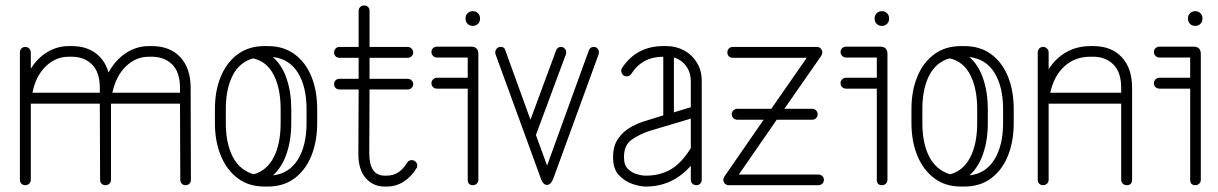

<svg xmlns="http://www.w3.org/2000/svg" viewBox="-20 -679 4467 704"><path d="M93 -20Q93 -11 87 -5.5Q81 0 73 0Q64 0 58.5 -5.5Q53 -11 53 -20V-487Q53 -495 58.5 -501Q64 -507 73 -507Q81 -507 87 -501Q93 -495 93 -487V-427Q117 -466 153.5 -488Q190 -510 232 -510H244Q295 -510 330 -484.5Q365 -459 378 -413Q402 -458 441 -484Q480 -510 526 -510H537Q603 -510 641 -469.5Q679 -429 679 -357L680 -20Q680 -11 674.5 -5.5Q669 0 660 0Q652 0 646.5 -5.5Q641 -11 641 -20L640 -299H387Q387 -290 387 -279V-20Q387 -11 381 -5.5Q375 0 367 0Q358 0 352.5 -5.5Q347 -11 347 -20L346 -299H93Q93 -290 93 -279ZM526 -471Q478 -471 441.5 -435.5Q405 -400 392 -339H640V-357Q640 -414 611.5 -442.5Q583 -471 536 -471ZM232 -471Q184 -471 147.5 -435.5Q111 -400 99 -339H346V-357Q346 -414 317.5 -442.5Q289 -471 243 -471Z M768 -279Q768 -346 789.5 -398Q811 -450 851.5 -480Q892 -510 950 -510H962Q1020 -510 1060.5 -480Q1101 -450 1122 -398Q1143 -346 1143 -279V-228Q1143 -161 1122 -108.5Q1101 -56 1060.5 -25.5Q1020 5 962 5H950Q892 5 851.5 -25.5Q811 -56 789.5 -108.5Q768 -161 768 -228ZM1048 -228Q1048 -166 1031 -116Q1014 -66 981 -36Q1041 -43 1072.5 -94.5Q1104 -146 1104 -228V-279Q1104 -361 1072.5 -412Q1041 -463 980 -470Q1014 -441 1031 -390.5Q1048 -340 1048 -279ZM808 -279V-228Q808 -153 833.5 -104Q859 -55 910 -40Q958 -53 983.5 -102Q1009 -151 1009 -228V-279Q1009 -355 983.5 -404.5Q958 -454 908 -465Q858 -451 833 -402Q808 -353 808 -279Z M1473 -83Q1479 -92 1490 -92Q1498 -92 1504 -86Q1510 -80 1510 -72Q1510 -65 1507 -62Q1489 -32 1461 -13.5Q1433 5 1398 5H1390Q1348 5 1321 -26Q1294 -57 1294 -114L1295 -351H1225Q1216 -351 1210.5 -356.5Q1205 -362 1205 -370Q1205 -379 1210.5 -384.5Q1216 -390 1225 -390H1295V-467H1225Q1216 -467 1210.5 -472.5Q1205 -478 1205 -487Q1205 -495 1210.5 -501Q1216 -507 1225 -507H1295V-639Q1295 -648 1301 -653.5Q1307 -659 1315 -659Q1324 -659 1329.5 -653.5Q1335 -648 1335 -639V-507H1475Q1483 -507 1489 -501Q1495 -495 1495 -487Q1495 -478 1489 -472.5Q1483 -467 1475 -467H1335V-390H1475Q1483 -390 1489 -384.5Q1495 -379 1495 -370Q1495 -362 1489 -356.5Q1483 -351 1475 -351H1335L1334 -118Q1334 -35 1390 -35H1398Q1445 -35 1473 -83Z M1582 -354Q1574 -354 1568 -359.5Q1562 -365 1562 -374Q1562 -382 1568 -388Q1574 -394 1582 -394H1695V-468H1582Q1574 -468 1568 -474Q1562 -480 1562 -488Q1562 -497 1568 -502.5Q1574 -508 1582 -508H1707Q1734 -508 1734 -481V-20Q1734 -11 1728 -5.5Q1722 0 1714 0Q1695 0 1695 -20V-354ZM1687 -612Q1687 -623 1694.5 -630.5Q1702 -638 1714 -638Q1725 -638 1732.5 -630.5Q1740 -623 1740 -612V-610Q1740 -599 1732.5 -591.5Q1725 -584 1714 -584Q1702 -584 1694.5 -591.5Q1687 -599 1687 -610Z M2139 -494Q2144 -507 2157 -507Q2166 -507 2171 -501Q2176 -495 2176 -487Q2176 -484 2175 -480L2008 -22Q1999 -1 1985.5 -1Q1972 -1 1964 -22L1797 -480Q1796 -483 1796 -487Q1796 -495 1801.5 -501Q1807 -507 1816 -507Q1830 -507 1833 -494L1925 -240L2019 -494Q2024 -507 2037 -507Q2045 -507 2050.5 -501Q2056 -495 2056 -487Q2056 -483 2055 -480L1945 -184L1986 -72Z M2553 -20Q2553 -11 2547.5 -5.5Q2542 0 2533 0Q2525 0 2519 -5.5Q2513 -11 2513 -20V-71Q2478 -32 2437 -13.5Q2396 5 2349 5H2347Q2327 5 2299 -4.5Q2271 -14 2249.5 -36.5Q2228 -59 2228 -101V-104Q2228 -145 2247 -171.5Q2266 -198 2294 -213.5Q2322 -229 2351 -237L2412 -256V-471Q2334 -471 2294 -407Q2288 -399 2278 -399Q2269 -399 2263.5 -405Q2258 -411 2258 -419Q2258 -426 2261 -430Q2314 -510 2412 -510H2424Q2459 -510 2488.5 -494Q2518 -478 2535.5 -449Q2553 -420 2553 -383ZM2513 -380Q2513 -413 2496 -436.5Q2479 -460 2451 -468V-267L2513 -286ZM2347 -35H2349Q2401 -35 2440.5 -58.5Q2480 -82 2513 -136V-244L2362 -199Q2325 -187 2296.5 -167Q2268 -147 2268 -104V-101Q2268 -74 2282 -60Q2296 -46 2314.5 -40.5Q2333 -35 2347 -35Z M2683 -240Q2675 -240 2669 -246Q2663 -252 2663 -260Q2663 -268 2669 -274Q2675 -280 2683 -280H2808L2938 -467H2667Q2658 -467 2652.5 -472.5Q2647 -478 2647 -487Q2647 -495 2652.5 -501Q2658 -507 2667 -507H2975Q2984 -507 2989.5 -501Q2995 -495 2995 -487Q2995 -485 2995 -483Q2994 -481 2994 -481Q2994 -479 2993 -478Q2993 -477 2992 -476Q2992 -475 2991 -474L2856 -280H2958Q2967 -280 2972.5 -274Q2978 -268 2978 -260Q2978 -252 2972.5 -246Q2967 -240 2958 -240H2828L2689 -39H2981Q2989 -39 2995 -33.5Q3001 -28 3001 -20Q3001 -11 2995 -5.5Q2989 0 2981 0H2652Q2649 0 2647 0Q2645 -1 2644 -2Q2643 -2 2643 -2Q2641 -3 2640 -4Q2639 -4 2638 -5Q2637 -6 2637 -7Q2636 -8 2635 -9Q2635 -10 2634 -11Q2633 -13 2633 -14.5Q2633 -16 2633 -14Q2632 -17 2632 -20Q2632 -21 2633 -23Q2633 -25 2633 -25Q2634 -27 2635 -29Q2635 -29 2635 -29Q2636 -31 2637 -33L2780 -240Z M3082 -354Q3074 -354 3068 -359.5Q3062 -365 3062 -374Q3062 -382 3068 -388Q3074 -394 3082 -394H3195V-468H3082Q3074 -468 3068 -474Q3062 -480 3062 -488Q3062 -497 3068 -502.5Q3074 -508 3082 -508H3207Q3234 -508 3234 -481V-20Q3234 -11 3228 -5.5Q3222 0 3214 0Q3195 0 3195 -20V-354ZM3187 -612Q3187 -623 3194.5 -630.5Q3202 -638 3214 -638Q3225 -638 3232.5 -630.5Q3240 -623 3240 -612V-610Q3240 -599 3232.5 -591.5Q3225 -584 3214 -584Q3202 -584 3194.5 -591.5Q3187 -599 3187 -610Z M3322 -279Q3322 -346 3343.5 -398Q3365 -450 3405.5 -480Q3446 -510 3504 -510H3516Q3574 -510 3614.5 -480Q3655 -450 3676 -398Q3697 -346 3697 -279V-228Q3697 -161 3676 -108.5Q3655 -56 3614.5 -25.5Q3574 5 3516 5H3504Q3446 5 3405.5 -25.5Q3365 -56 3343.5 -108.5Q3322 -161 3322 -228ZM3602 -228Q3602 -166 3585 -116Q3568 -66 3535 -36Q3595 -43 3626.5 -94.5Q3658 -146 3658 -228V-279Q3658 -361 3626.5 -412Q3595 -463 3534 -470Q3568 -441 3585 -390.5Q3602 -340 3602 -279ZM3362 -279V-228Q3362 -153 3387.5 -104Q3413 -55 3464 -40Q3512 -53 3537.5 -102Q3563 -151 3563 -228V-279Q3563 -355 3537.5 -404.5Q3512 -454 3462 -465Q3412 -451 3387 -402Q3362 -353 3362 -279Z M3825 -20Q3825 -11 3819 -5.5Q3813 0 3805 0Q3796 0 3790.5 -5.5Q3785 -11 3785 -20V-487Q3785 -495 3790.5 -501Q3796 -507 3805 -507Q3813 -507 3819 -501Q3825 -495 3825 -487V-425Q3850 -465 3889.5 -487.5Q3929 -510 3978 -510H3989Q4055 -510 4093 -469.5Q4131 -429 4131 -357V-20Q4131 0 4111 0Q4103 0 4097 -5.5Q4091 -11 4091 -20V-299H3825Q3825 -289 3825 -279ZM3978 -471Q3921 -471 3882.5 -435.5Q3844 -400 3831 -339H4091V-357Q4091 -414 4062.5 -442.5Q4034 -471 3988 -471Z M4231 -354Q4223 -354 4217 -359.5Q4211 -365 4211 -374Q4211 -382 4217 -388Q4223 -394 4231 -394H4344V-468H4231Q4223 -468 4217 -474Q4211 -480 4211 -488Q4211 -497 4217 -502.5Q4223 -508 4231 -508H4356Q4383 -508 4383 -481V-20Q4383 -11 4377 -5.5Q4371 0 4363 0Q4344 0 4344 -20V-354ZM4336 -612Q4336 -623 4343.5 -630.5Q4351 -638 4363 -638Q4374 -638 4381.5 -630.5Q4389 -623 4389 -612V-610Q4389 -599 4381.5 -591.5Q4374 -584 4363 -584Q4351 -584 4343.5 -591.5Q4336 -599 4336 -610Z"/></svg>

Font: Libertine Sup Light
Style: Regular
Weight: 300
Designer: Bastien Sozeau
Foundry: NBR — Bastien Sozeau
Version: Version 2.003; ttfautohint (v1.8.4.7-5d5b);gftools[0.9.33]